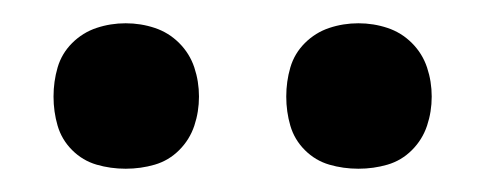

<svg xmlns="http://www.w3.org/2000/svg" viewBox="-20 -753 415 165"><path d="M288 -608Q275 -608 263 -611.5Q251 -615 242 -624Q233 -633 229.5 -645Q226 -657 226 -670Q226 -683 229.5 -695Q233 -707 242 -716Q251 -725 263 -729Q275 -733 288 -733Q301 -733 313 -729Q325 -725 334 -716Q343 -707 347 -695Q351 -683 351 -670Q351 -657 347 -645Q343 -633 334 -624Q325 -615 313 -611.5Q301 -608 288 -608ZM88 -608Q75 -608 63 -611.5Q51 -615 42 -624Q33 -633 29.5 -645Q26 -657 26 -670Q26 -683 29.5 -695Q33 -707 42 -716Q51 -725 63 -729Q75 -733 88 -733Q101 -733 113 -729Q125 -725 134 -716Q143 -707 147 -695Q151 -683 151 -670Q151 -657 147 -645Q143 -633 134 -624Q125 -615 113 -611.5Q101 -608 88 -608Z"/></svg>

Font: Iosevka Julsh Curly
Style: Regular
Weight: 400
Designer: Belleve Invis
Foundry: Belleve Invis
Version: Version 15.0.2; ttfautohint (v1.8.4)